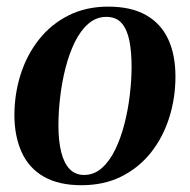

<svg xmlns="http://www.w3.org/2000/svg" viewBox="-20 -547 574 580"><path d="M307 -527Q376 -527 421 -501.5Q466 -476 488 -428.8Q510 -381.5 510 -315.5Q510 -251.5 491.5 -192.5Q473 -133.5 436.8 -87.2Q400.5 -41 347.5 -14.2Q294.5 12.5 226 12.5Q157.5 12.5 112.5 -13.2Q67.5 -39 45.8 -86.5Q24 -134 23.5 -197.5Q23.5 -263.5 42.5 -322.8Q61.5 -382 98 -428Q134.5 -474 187.2 -500.5Q240 -527 307 -527ZM301 -496Q270.5 -496 246.8 -475.2Q223 -454.5 206 -419.8Q189 -385 178 -342Q167 -299 161.8 -254Q156.5 -209 156.5 -168.5Q156.5 -121.5 164.8 -88Q173 -54.5 190.2 -36.5Q207.5 -18.5 234 -18.5Q264 -18.5 287.5 -39.2Q311 -60 328 -95Q345 -130 356 -173Q367 -216 372.2 -260.8Q377.5 -305.5 377.5 -345.5Q377.5 -389.5 371 -423.2Q364.5 -457 348 -476.5Q331.5 -496 301 -496Z"/></svg>

Font: Merriweather 120pt SemiBold
Style: Italic
Weight: 600
Italic angle: -7.8°
Version: Version 2.101